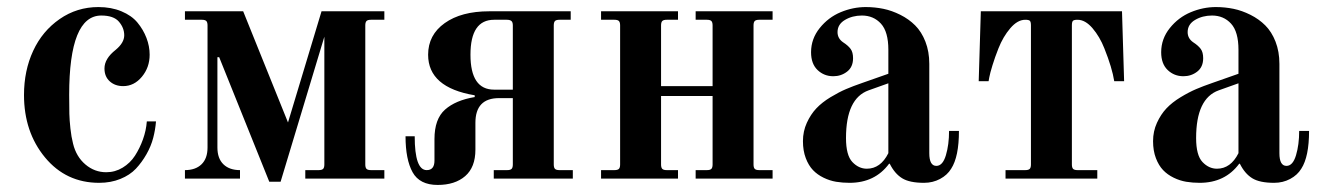

<svg xmlns="http://www.w3.org/2000/svg" viewBox="-20 -506 3749 544"><path d="M48 -237C48 -167 67.8 -108 107.5 -60C147.2 -12 198.3 12 261 12C283 12 303 8.3 321 1C339 -6.3 353.7 -16 365 -28C376.3 -40 386.3 -53.7 395 -69C403.7 -84.3 410 -99.7 414 -115C418 -130.3 420.7 -146 422 -162H396C394.7 -144.7 391 -127.7 385 -111C379 -94.3 371.5 -79 362.5 -65C353.5 -51 341.8 -39.7 327.5 -31C313.2 -22.3 297.7 -18 281 -18C259 -18 239.3 -25.3 222 -40C204.7 -54.7 193 -74.3 187 -99C183.7 -111.7 181.2 -126 179.5 -142C177.8 -158 176.8 -171.8 176.5 -183.5C176.2 -195.2 176 -213 176 -237C176 -387 206.3 -462 267 -462C290.3 -462 307 -456.2 317 -444.5C327 -432.8 332 -420 332 -406C332 -392 324 -378.3 308 -365C286.7 -348.3 276 -330.7 276 -312C276 -296.7 281 -284.5 291 -275.5C301 -266.5 313.7 -262 329 -262C349.7 -262 367.3 -270.8 382 -288.5C396.7 -306.2 404 -327 404 -351C404 -367 401 -382.8 395 -398.5C389 -414.2 380.5 -428.7 369.5 -442C358.5 -455.3 343.3 -466 324 -474C304.7 -482 283 -486 259 -486C218.3 -486 181.7 -474.7 149 -452C116.3 -429.3 91.3 -399.3 74 -362C56.7 -324.7 48 -283 48 -237Z M504 0H660V-24C640 -24 624.3 -29.5 613 -40.5C601.7 -51.5 596 -67.3 596 -88V-344H601L743 9H775L899 -402V-40C899 -34 897.8 -29.8 895.5 -27.5C893.2 -25.2 889 -24 883 -24H845V0H1069V-24H1031C1025 -24 1020.8 -25.2 1018.5 -27.5C1016.2 -29.8 1015 -34 1015 -40V-434C1015 -440 1016.2 -444.2 1018.5 -446.5C1020.8 -448.8 1025 -450 1031 -450H1069V-474H891L796 -159L669 -474H504V-450H552C558 -450 562.2 -448.8 564.5 -446.5C566.8 -444.2 568 -440 568 -434V-88C568 -67.3 562.3 -51.5 551 -40.5C539.7 -29.5 524 -24 504 -24Z M1129 -120C1129 -76 1135.7 -42 1149 -18C1162.3 6 1186 18 1220 18C1252.7 18 1278.7 9.7 1298 -7C1317.3 -23.7 1327 -48.7 1327 -82V-158C1327 -204.7 1349.3 -228 1394 -228H1433V-40C1433 -34 1431.8 -29.8 1429.5 -27.5C1427.2 -25.2 1423 -24 1417 -24H1379V0H1603V-24H1565C1559 -24 1554.8 -25.2 1552.5 -27.5C1550.2 -29.8 1549 -34 1549 -40V-434C1549 -440 1550.2 -444.2 1552.5 -446.5C1554.8 -448.8 1559 -450 1565 -450H1597V-474H1366C1313.3 -474 1271.3 -462.8 1240 -440.5C1208.7 -418.2 1193 -388.3 1193 -351C1193 -289 1237 -250.7 1325 -236V-231C1289 -225 1261 -213.2 1241 -195.5C1221 -177.8 1211 -150 1211 -112V-51C1211 -33 1203.7 -24 1189 -24C1166.3 -24 1155 -56 1155 -120ZM1313 -351C1313 -417 1335.3 -450 1380 -450H1416C1422 -450 1426.3 -448.8 1429 -446.5C1431.7 -444.2 1433 -440 1433 -434V-252H1380C1335.3 -252 1313 -285 1313 -351Z M1683 0H1901V-24H1869C1863 -24 1858.8 -25.2 1856.5 -27.5C1854.2 -29.8 1853 -34 1853 -40V-234H1999V-40C1999 -34 1997.8 -29.8 1995.5 -27.5C1993.2 -25.2 1989 -24 1983 -24H1951V0H2169V-24H2131C2125 -24 2120.8 -25.2 2118.5 -27.5C2116.2 -29.8 2115 -34 2115 -40V-434C2115 -440 2116.2 -444.2 2118.5 -446.5C2120.8 -448.8 2125 -450 2131 -450H2169V-474H1951V-450H1983C1989 -450 1993.2 -448.8 1995.5 -446.5C1997.8 -444.2 1999 -440 1999 -434V-262H1853V-434C1853 -440 1854.2 -444.2 1856.5 -446.5C1858.8 -448.8 1863 -450 1869 -450H1901V-474H1683V-450H1721C1727 -450 1731.2 -448.8 1733.5 -446.5C1735.8 -444.2 1737 -440 1737 -434V-40C1737 -34 1735.8 -29.8 1733.5 -27.5C1731.2 -25.2 1727 -24 1721 -24H1683Z M2377 -115C2377 -189.7 2398.3 -234.7 2441 -250L2497 -270V-72C2482.3 -42.7 2462 -28 2436 -28C2420.7 -28 2407 -34.3 2395 -47C2383 -59.7 2377 -82.3 2377 -115ZM2255 -106C2255 -88 2257.7 -72 2263 -58C2268.3 -44 2275.2 -32.7 2283.5 -24C2291.8 -15.3 2301.8 -8.2 2313.5 -2.5C2325.2 3.2 2337 7 2349 9C2361 11 2373.7 12 2387 12C2435 12 2472.3 -6 2499 -42H2501C2510.3 -23.3 2522 -9.7 2536 -1C2550 7.7 2570.7 12 2598 12C2614.7 12 2629.8 8.3 2643.5 1C2657.2 -6.3 2667.7 -16 2675 -28C2689.7 -50.7 2697 -86.3 2697 -135H2669C2669 -109 2666 -86 2660 -66C2654 -46 2645 -36 2633 -36C2619.7 -36 2613 -48 2613 -72V-325C2613 -348.3 2609.3 -369.3 2602 -388C2594.7 -406.7 2585 -422 2573 -434C2561 -446 2547 -456 2531 -464C2515 -472 2499 -477.7 2483 -481C2467 -484.3 2450.3 -486 2433 -486C2409 -486 2385.3 -481.2 2362 -471.5C2338.7 -461.8 2318.8 -446.8 2302.5 -426.5C2286.2 -406.2 2278 -383.3 2278 -358C2278 -336 2284.2 -319.2 2296.5 -307.5C2308.8 -295.8 2323.7 -290 2341 -290C2355.7 -290 2368.7 -294.3 2380 -303C2391.3 -311.7 2397 -324.3 2397 -341C2397 -352.3 2394.7 -361.2 2390 -367.5C2385.3 -373.8 2378.3 -380 2369 -386C2358.3 -393.3 2353 -403 2353 -415C2353 -429.7 2360 -441.2 2374 -449.5C2388 -457.8 2404 -462 2422 -462C2444 -462 2462 -454.3 2476 -439C2490 -423.7 2497 -399 2497 -365V-297L2423 -271C2405.7 -265 2390.3 -259.2 2377 -253.5C2363.7 -247.8 2349 -240.2 2333 -230.5C2317 -220.8 2303.7 -210.3 2293 -199C2282.3 -187.7 2273.3 -174 2266 -158C2258.7 -142 2255 -124.7 2255 -106Z M2753 -276H2781L2783 -287C2784.3 -294.3 2787.3 -305.7 2792 -321C2796.7 -336.3 2802.3 -352.3 2809 -369C2817.7 -391 2828.8 -410 2842.5 -426C2856.2 -442 2870.3 -450 2885 -450C2891.7 -450 2896 -449 2898 -447C2900 -445 2901 -440.7 2901 -434V-40C2901 -34 2899.8 -29.8 2897.5 -27.5C2895.2 -25.2 2891 -24 2885 -24H2829V0H3089V-24H3033C3027 -24 3022.8 -25.2 3020.5 -27.5C3018.2 -29.8 3017 -34 3017 -40V-434C3017 -440.7 3018 -445 3020 -447C3022 -449 3026.3 -450 3033 -450C3047.7 -450 3061.8 -442 3075.5 -426C3089.2 -410 3100.3 -391 3109 -369C3123.7 -332.3 3133 -301.3 3137 -276H3165L3159 -474H2759Z M3369 -115C3369 -189.7 3390.3 -234.7 3433 -250L3489 -270V-72C3474.3 -42.7 3454 -28 3428 -28C3412.7 -28 3399 -34.3 3387 -47C3375 -59.7 3369 -82.3 3369 -115ZM3247 -106C3247 -88 3249.7 -72 3255 -58C3260.3 -44 3267.2 -32.7 3275.5 -24C3283.8 -15.3 3293.8 -8.2 3305.5 -2.5C3317.2 3.2 3329 7 3341 9C3353 11 3365.7 12 3379 12C3427 12 3464.3 -6 3491 -42H3493C3502.3 -23.3 3514 -9.7 3528 -1C3542 7.7 3562.7 12 3590 12C3606.7 12 3621.8 8.3 3635.5 1C3649.2 -6.3 3659.7 -16 3667 -28C3681.7 -50.7 3689 -86.3 3689 -135H3661C3661 -109 3658 -86 3652 -66C3646 -46 3637 -36 3625 -36C3611.7 -36 3605 -48 3605 -72V-325C3605 -348.3 3601.3 -369.3 3594 -388C3586.7 -406.7 3577 -422 3565 -434C3553 -446 3539 -456 3523 -464C3507 -472 3491 -477.7 3475 -481C3459 -484.3 3442.3 -486 3425 -486C3401 -486 3377.3 -481.2 3354 -471.5C3330.7 -461.8 3310.8 -446.8 3294.5 -426.5C3278.2 -406.2 3270 -383.3 3270 -358C3270 -336 3276.2 -319.2 3288.5 -307.5C3300.8 -295.8 3315.7 -290 3333 -290C3347.7 -290 3360.7 -294.3 3372 -303C3383.3 -311.7 3389 -324.3 3389 -341C3389 -352.3 3386.7 -361.2 3382 -367.5C3377.3 -373.8 3370.3 -380 3361 -386C3350.3 -393.3 3345 -403 3345 -415C3345 -429.7 3352 -441.2 3366 -449.5C3380 -457.8 3396 -462 3414 -462C3436 -462 3454 -454.3 3468 -439C3482 -423.7 3489 -399 3489 -365V-297L3415 -271C3397.7 -265 3382.3 -259.2 3369 -253.5C3355.7 -247.8 3341 -240.2 3325 -230.5C3309 -220.8 3295.7 -210.3 3285 -199C3274.3 -187.7 3265.3 -174 3258 -158C3250.7 -142 3247 -124.7 3247 -106Z"/></svg>

Font: Km Standard TT
Style: Bold
Weight: 700
Designer: Alexey Kryukov <alexios@thessalonica.org.ru>
Version: Version 2.0.2